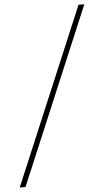

<svg xmlns="http://www.w3.org/2000/svg" viewBox="-136 -797 519 956"><g transform="rotate(-5 123.0 -319.5)"><path d="M-77 121 294 -760H323L-48 121Z"/></g></svg>

Font: Noto Serif Tamil Condensed Thin
Style: Italic
Weight: 100
Width: 3
Italic angle: -12°
Designer: Indian Type Foundry, Tom Grace, and the Monotype Design Team
Foundry: Monotype Imaging Inc.
Version: Version 2.003; ttfautohint (v1.8.4.7-5d5b)